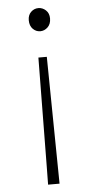

<svg xmlns="http://www.w3.org/2000/svg" viewBox="-54 -576 393 818"><g transform="rotate(-5 142.5 -166.5)"><path d="M118 210 119 133 124 -333H160L166 133L167 210ZM142 -444Q124 -444 110.5 -457.5Q97 -471 97 -495Q97 -517 110.5 -530Q124 -543 142 -543Q160 -543 174 -530Q188 -517 188 -495Q188 -471 174 -457.5Q160 -444 142 -444Z"/></g></svg>

Font: Noto Sans SC ExtraLight
Style: Regular
Weight: 250
Designer: Ryoko NISHIZUKA 西塚涼子 (kana, bopomofo & ideographs); Paul D. Hunt (Latin, Greek & Cyrillic); Sandoll Communications 산돌커뮤니
Foundry: Adobe
Version: Version 2.004-H2;hotconv 1.0.118;makeotfexe 2.5.65603